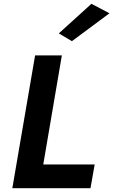

<svg xmlns="http://www.w3.org/2000/svg" viewBox="-20 -992 597 1012"><path d="M557 -922 359 -775 290 -816 462 -972ZM165 -700H306L208 -125H479L457 0H45Z"/></svg>

Font: Von Semi
Style: Italic
Weight: 600
Version: Version 4.000; ttfautohint (v1.8.4.7-5d5b)